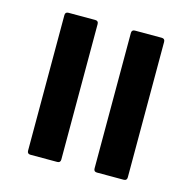

<svg xmlns="http://www.w3.org/2000/svg" viewBox="-89 -655 734 742"><g transform="rotate(15 278.5 -284.0)"><path d="M96 0Q83 0 83 -13V-555Q83 -568 96 -568H203Q216 -568 216 -555V-13Q216 0 203 0ZM362 0Q349 0 349 -13V-555Q349 -568 362 -568H469Q482 -568 482 -555V-13Q482 0 469 0Z"/></g></svg>

Font: LINE Seed Sans TH
Style: Bold
Weight: 700
Designer: Dalton Maag Ltd | Thai characters by Cadson Demak Co.,Ltd.
Foundry: Dalton Maag Ltd
Version: Version 1.002